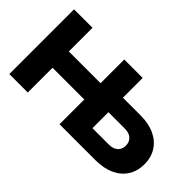

<svg xmlns="http://www.w3.org/2000/svg" viewBox="-89 -1161 1573 1573"><g transform="rotate(45 697.0 -375.0)"><path d="M650 -750H863.5V-72L767.4 -168.1H1054.4Q1102.9 -168.1 1130.7 -192.9Q1158.6 -217.6 1158.6 -260.4Q1158.6 -303.5 1130.7 -328.3Q1102.9 -353.1 1054.4 -353.1H748.9V-521.1H1067.2Q1161.9 -521.1 1231.1 -488.9Q1300.2 -456.6 1337.3 -397.7Q1374.4 -338.8 1374.4 -260.4Q1374.4 -181.9 1337.3 -123.1Q1300.2 -64.2 1231.1 -32.1Q1161.9 0 1067.2 0H650ZM68.4 -750H282.3V0H68.4ZM188.1 -475.6H737.7V-286.9H188.1Z"/></g></svg>

Font: Unbounded Variable
Style: Regular
Weight: 400
Designer: Luke Prowse, Jean-Baptiste Morizot, Fátima Lázaro, Florian Runge
Foundry: NaN
Version: Version 1.600;FEAKit 1.0